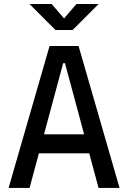

<svg xmlns="http://www.w3.org/2000/svg" viewBox="-20 -918 626 938"><path d="M22 0 222.2 -693.4H363.8L564 0H461.4L297.4 -609.4H288.6L124.5 0ZM114.7 -168.9V-261.7H466.3V-168.9ZM251 -771.5 124 -898.4H232.4L297.9 -822.3H288.1L353.5 -898.4H461.9L335 -771.5Z"/></svg>

Font: Cascadia Code
Style: Regular
Weight: 400
Designer: Aaron Bell
Foundry: Saja Typeworks
Version: Version 2404.023